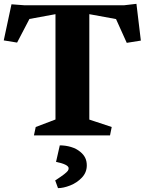

<svg xmlns="http://www.w3.org/2000/svg" viewBox="-20 -703 755 997"><path d="M268.1 -82.5V-629.4L132.8 -604.5L68.8 -481.9L-0.5 -493.2L39.6 -680.7L105 -675.8H625.5L688.5 -683.1L711.4 -492.2L638.2 -480.5L582.5 -604L443.8 -629.4V-82L560.1 -43.5L551.3 0H156.2L165.5 -43.5ZM397.5 85.9Q414.6 100.1 422.6 116.9Q430.7 133.8 430.7 155.8Q430.7 192.4 405.3 219.2Q379.9 246.1 344.5 260Q309.1 273.9 281.2 273.9L266.6 233.9Q298.3 213.4 313 201.9Q327.6 190.4 332.3 183.8Q336.9 177.2 336.4 169.9Q335.9 160.2 318.6 151.9Q301.3 143.6 271 137.7L290.5 51.8Q320.3 51.8 348.4 60.1Q376.5 68.4 397.5 85.9Z"/></svg>

Font: Vesper Libre Heavy
Style: Regular
Weight: 900
Designer: Robert Keller & Kimya Gandhi
Foundry: Mota Italic
Version: Version 1.058